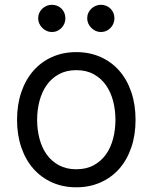

<svg xmlns="http://www.w3.org/2000/svg" viewBox="-20 -770 637 801"><path d="M298.3 11.4Q242.9 11.4 197.4 -8.9Q152 -29.1 119.5 -65.9Q87 -102.6 69.1 -154.7Q51.1 -206.7 51.1 -269.9Q51.1 -333.8 69.1 -386Q87 -438.2 119.5 -475.1Q152 -512.1 197.4 -532.3Q242.9 -552.6 298.3 -552.6Q353.7 -552.6 399.3 -532.3Q445 -512.1 477.5 -475.1Q509.9 -438.2 527.7 -386Q545.5 -333.8 545.5 -269.9Q545.5 -206.7 527.7 -154.7Q509.9 -102.6 477.5 -65.9Q445 -29.1 399.3 -8.9Q353.7 11.4 298.3 11.4ZM298.3 -63.9Q340.6 -63.9 371.3 -80.8Q402 -97.7 422.1 -125.9Q442.1 -154.1 451.9 -191.6Q461.6 -229 461.6 -269.9Q461.6 -311.1 451.9 -348.5Q442.1 -386 422.1 -414.6Q402 -443.2 371.3 -460.2Q340.6 -477.3 298.3 -477.3Q256.4 -477.3 225.5 -460.2Q194.6 -443.2 174.5 -414.6Q154.5 -386 144.7 -348.5Q134.9 -311.1 134.9 -269.9Q134.9 -229 144.7 -191.6Q154.5 -154.1 174.5 -125.9Q194.6 -97.7 225.5 -80.8Q256.4 -63.9 298.3 -63.9ZM196 -636.4Q185 -636.4 174.7 -641Q164.4 -645.6 156.4 -653.6Q148.4 -661.6 143.8 -671.9Q139.2 -682.2 139.2 -693.2Q139.2 -705.6 143.8 -715.9Q148.4 -726.2 156.4 -733.8Q164.4 -741.5 174.7 -745.7Q185 -750 196 -750Q208.5 -750 218.8 -745.7Q229 -741.5 236.7 -733.8Q244.3 -726.2 248.6 -715.9Q252.8 -705.6 252.8 -693.2Q252.8 -682.2 248.6 -671.9Q244.3 -661.6 236.7 -653.6Q229 -645.6 218.8 -641Q208.5 -636.4 196 -636.4ZM400.6 -636.4Q389.6 -636.4 379.3 -641Q369 -645.6 361 -653.6Q353 -661.6 348.4 -671.9Q343.8 -682.2 343.8 -693.2Q343.8 -705.6 348.4 -715.9Q353 -726.2 361 -733.8Q369 -741.5 379.3 -745.7Q389.6 -750 400.6 -750Q413 -750 423.3 -745.7Q433.6 -741.5 441.2 -733.8Q448.9 -726.2 453.1 -715.9Q457.4 -705.6 457.4 -693.2Q457.4 -682.2 453.1 -671.9Q448.9 -661.6 441.2 -653.6Q433.6 -645.6 423.3 -641Q413 -636.4 400.6 -636.4Z"/></svg>

Font: Interop
Style: Regular
Weight: 400
Designer: Rasmus Andersson, Google, Jang Haemin
Foundry: jhaemin
Version: Version 1.008